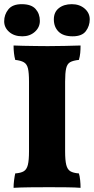

<svg xmlns="http://www.w3.org/2000/svg" viewBox="-28 -897 450 920"><path d="M111 -506Q111 -548 106 -569Q101 -590 86.5 -598.5Q72 -607 45 -610Q37 -640 37 -679Q54 -678 83.5 -677.5Q113 -677 145 -676.5Q177 -676 201 -676Q236 -676 282 -677Q328 -678 358 -679Q358 -660 356.5 -643.5Q355 -627 350 -610Q322 -607 308 -599Q294 -591 289 -569.5Q284 -548 284 -506V-172Q284 -129 289.5 -107Q295 -85 309 -76.5Q323 -68 350 -66Q354 -54 356 -34.5Q358 -15 358 3Q333 1 293.5 0.5Q254 0 208 0Q162 0 115.5 0.5Q69 1 37 3Q37 -14 39.5 -33.5Q42 -53 45 -66Q72 -68 86 -76.5Q100 -85 105.5 -107Q111 -129 111 -172ZM320 -723Q275 -723 252.5 -745.5Q230 -768 230 -804Q230 -839 254 -858Q278 -877 316 -877Q353 -877 377.5 -856Q402 -835 402 -804Q402 -773 383.5 -748Q365 -723 320 -723ZM79 -723Q40 -723 16 -744Q-8 -765 -8 -795Q-8 -827 12 -852Q32 -877 76 -877Q122 -877 142.5 -854Q163 -831 163 -797Q163 -766 139 -744.5Q115 -723 79 -723Z"/></svg>

Font: Vollkorn ExtraBold
Style: Regular
Weight: 800
Designer: Friedrich Althausen
Foundry: Friedrich Althausen
Version: Version 5.000; ttfautohint (v1.8.3)